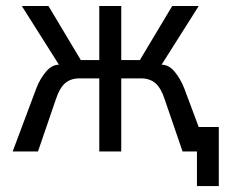

<svg xmlns="http://www.w3.org/2000/svg" viewBox="-20 -508 754 644"><path d="M713.9 116.2H640.6V0H592.3L532.2 -175.3Q520 -212.9 501.2 -229Q482.4 -245.1 453.1 -245.1H386.7V0H313V-245.1H246.6Q217.3 -245.1 198.5 -229Q179.7 -212.9 167.5 -175.3L107.4 0H22.5L102.1 -212.4Q114.3 -243.7 134 -267.3Q153.8 -291 177.7 -291L53.2 -487.8H142.6L251 -306.6H313V-487.8H386.7V-306.6H449.2L557.6 -487.8H646.5L522 -291Q546.4 -291 565.9 -267.3Q585.4 -243.7 597.7 -212.4L646.5 -82H713.9Z"/></svg>

Font: Acari Sans
Style: Regular
Weight: 400
Designer: Alfredo Marco Pradil and Stefan Peev
Foundry: Hanken Design Co.
Version: Version 1.045;February 4, 2021;FontCreator 13.0.0.2655 64-bi